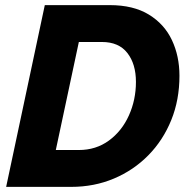

<svg xmlns="http://www.w3.org/2000/svg" viewBox="-20 -730 733 750"><path d="M155 -710H409Q501 -710 561.5 -673Q622 -636 651.5 -573.5Q681 -511 681 -434Q681 -340 649 -261Q617 -182 559.5 -123.5Q502 -65 425 -32.5Q348 0 258 0H4ZM288 -144Q355 -144 405.5 -181Q456 -218 483.5 -279Q511 -340 511 -410Q511 -480 477.5 -523Q444 -566 378 -566H288L198 -144Z"/></svg>

Font: Raleway ExtraBold
Style: Italic
Weight: 800
Italic angle: -12°
Designer: Matt McInerney, Pablo Impallari, Rodrigo Fuenzalida
Foundry: Matt McInerney, Pablo Impallari, Rodrigo Fuenzalida
Version: Version 4.026